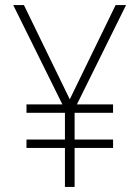

<svg xmlns="http://www.w3.org/2000/svg" viewBox="-20 -734 548 754"><path d="M254 -344 434 -714H475L282 -324H424V-291H273V-186H424V-153H273V0H235V-153H84V-186H235V-291H84V-324H225L32 -714H74Z"/></svg>

Font: Noto Sans Gujarati SemiCondensed ExtraLight
Style: Regular
Weight: 200
Width: 4
Designer: Jelle Bosma - Monotype Design Team, Universal Thirst
Foundry: Monotype Imaging Inc.
Version: Version 2.106; ttfautohint (v1.8.4.7-5d5b)